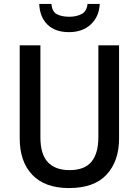

<svg xmlns="http://www.w3.org/2000/svg" viewBox="-20 -944 704 974"><path d="M584 -241Q584 -127 521 -58.5Q458 10 330 10Q208 10 144 -57Q80 -124 80 -242V-714H185V-247Q185 -162 222.5 -121.5Q260 -81 333 -81Q409 -81 444 -123.5Q479 -166 479 -248V-714H584ZM486 -924Q483 -860 441 -820.5Q399 -781 330 -781Q260 -781 221 -819Q182 -857 179 -924H241Q244 -885 268.5 -872Q293 -859 332 -859Q367 -859 393.5 -872.5Q420 -886 424 -924Z"/></svg>

Font: Noto Sans Gurmukhi SemiCondensed Medium
Style: Regular
Weight: 500
Width: 4
Designer: Jelle Bosma - Monotype Design Team
Foundry: Monotype Imaging Inc.
Version: Version 2.004; ttfautohint (v1.8.4.7-5d5b)